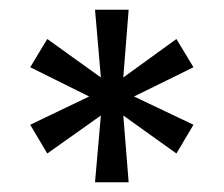

<svg xmlns="http://www.w3.org/2000/svg" viewBox="-20 -707 459 394"><path d="M175 -333 187 -470 77 -392 42 -451 163 -509 42 -569 77 -627 187 -548 175 -687H244L233 -548L342 -627L377 -569L255 -509L377 -451L342 -392L233 -470L244 -333Z"/></svg>

Font: Archivo SemiExpanded
Style: Regular
Weight: 400
Width: 6
Designer: Hector Gatti
Foundry: Omnibus-Type
Version: Version 2.001